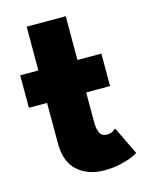

<svg xmlns="http://www.w3.org/2000/svg" viewBox="-95 -641 554 714"><g transform="rotate(-15 182.0 -283.5)"><path d="M7 -410.5H77V-579H227.5V-410.5H319.5V-285.5H227.5V-171Q227.5 -145.5 235 -129.8Q242.5 -114 262.5 -114Q276 -114 285.5 -120Q295 -126 297 -128L349 -20Q345.5 -17 327.2 -9Q309 -1 281 5.5Q253 12 218.5 12Q157 12 117 -22.8Q77 -57.5 77 -130V-285.5H7Z"/></g></svg>

Font: League Spartan Thin
Style: Bold
Weight: 700
Version: Version 2.002